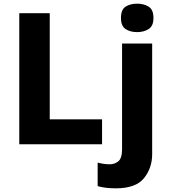

<svg xmlns="http://www.w3.org/2000/svg" viewBox="-20 -786 923 1046"><path d="M85 0V-714H251V-136H536V0ZM639 -688Q639 -644 664.5 -627.5Q690 -611 727 -611Q763 -611 789.5 -627.5Q816 -644 816 -688Q816 -734 789.5 -750Q763 -766 727 -766Q690 -766 664.5 -750Q639 -734 639 -688ZM611 240Q720 240 764.5 184.5Q809 129 809 54V-549H645V26Q645 76 625 92.5Q605 109 578 109Q547 109 512 100V228Q553 240 611 240Z"/></svg>

Font: Noto Sans UI Extra
Style: Regular
Weight: 800
Designer: Monotype Design Team
Foundry: Monotype Imaging Inc.
Version: Version 1.901